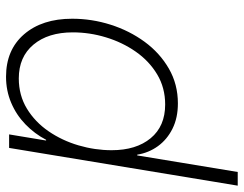

<svg xmlns="http://www.w3.org/2000/svg" viewBox="-103 -665 777 611"><g transform="rotate(90 285.5 -359.5)"><path d="M224.1 9.8Q138.7 9.8 89.1 -47.6Q39.6 -105 39.6 -200.7Q39.6 -263.2 58.6 -323Q77.6 -382.8 113 -431.2Q148.4 -479.5 198.2 -508.3Q248 -537.1 309.1 -537.1Q355 -537.1 389.4 -520Q423.8 -502.9 445.1 -473.6Q466.3 -444.3 472.2 -407.7H474.6L527.3 -727.5H570.8L450.7 0H407.7L427.2 -117.7H424.8Q405.8 -81.1 375.7 -52Q345.7 -22.9 307.1 -6.6Q268.6 9.8 224.1 9.8ZM229.5 -30.8Q283.2 -30.8 325.7 -56.6Q368.2 -82.5 397.7 -125.5Q427.2 -168.5 442.6 -220.9Q458 -273.4 458 -326.2Q458 -404.3 419.9 -450.4Q381.8 -496.6 312.5 -496.6Q259.3 -496.6 216.8 -471.2Q174.3 -445.8 144.5 -403.1Q114.7 -360.4 98.9 -308.3Q83 -256.3 83 -202.6Q83 -124 122.1 -77.4Q161.1 -30.8 229.5 -30.8Z"/></g></svg>

Font: Inter 24pt ExtraLight
Style: Italic
Weight: 250
Italic angle: -9.3988°
Version: Version 4.001;git-66647c0bb